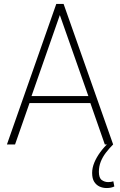

<svg xmlns="http://www.w3.org/2000/svg" viewBox="-20 -729 606 969"><path d="M15 0 264 -709H301L551 0H509L436 -209H129L56 0ZM139 -244H426L282 -653ZM518 220Q499 220 482.5 212.5Q466 205 455.5 188.5Q445 172 445 144Q445 118 456 91.5Q467 65 486 39Q505 13 529 -9L551 0Q531 20 514.5 41.5Q498 63 488.5 87Q479 111 479 138Q479 169 493.5 179.5Q508 190 526 190Q534 190 540 189Q546 188 552 186L557 212Q549 216 539.5 218Q530 220 518 220Z"/></svg>

Font: Georama ExtraCondensed Thin ExtraLight
Style: Regular
Weight: 250
Version: Version 1.001